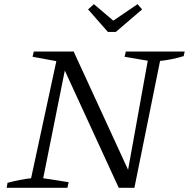

<svg xmlns="http://www.w3.org/2000/svg" viewBox="-20 -900 905 920"><path d="M583 -653H865L860 -631Q830 -622 802.5 -616.5Q775 -611 747 -608L624 0H549L279 -587L296 -589L187 -46L309 -27L303 0H12L16 -24Q46 -32 74 -37.5Q102 -43 129 -46L250 -607L136 -628L142 -653H333L605 -62L589 -60L688 -609L577 -628ZM497 -747 402 -855 430 -880 523 -801 639 -880 661 -855 535 -747Z"/></svg>

Font: Piazzolla Thin Light
Style: Italic
Weight: 300
Italic angle: -11.3°
Version: Version 2.005